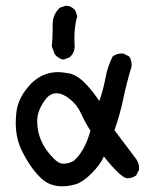

<svg xmlns="http://www.w3.org/2000/svg" viewBox="-20 -653 540 671"><path d="M197 -2Q155 -2 126 -28Q89 -62 59 -121Q35 -166 35 -225Q35 -236 37 -258Q42 -312 88 -360Q128 -401 184 -401Q197 -401 221.5 -396.5Q246 -392 272.5 -367Q299 -342 327 -300Q341 -339 348.5 -380Q356 -421 374 -456Q388 -466 405 -466H411L431 -456Q440 -444 440 -427V-421Q423 -366 411 -308.5Q399 -251 380 -198L456 -97Q466 -83 466 -66V-60L456 -40Q442 -30 425 -30Q404 -30 343 -106Q330 -77 300 -47Q270 -17 246 -9.5Q222 -2 197 -2ZM202 -81Q220 -81 238 -91Q276 -124 296 -196Q277 -226 263.5 -256Q250 -286 224.5 -306.5Q199 -327 178 -327Q156 -327 141 -308Q110 -269 110 -230Q110 -157 166 -101Q184 -81 202 -81ZM203 -445Q186 -446 171 -464L161 -491Q164 -518 164 -548V-568Q164 -602 189 -626L210 -633Q229 -633 243 -617L250 -596Q240 -564 240 -518L241 -488Q240 -468 224 -453Z"/></svg>

Font: Xiaolai Mono SC
Style: Regular
Weight: 400
Monospace: yes
Designer: LXGW / Nozomi Seto
Version: Version 3.113;September 30, 2024